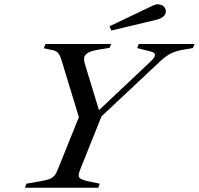

<svg xmlns="http://www.w3.org/2000/svg" viewBox="-20 -879 931 899"><path d="M362 -289 265 -607Q259 -624 249 -633.5Q239 -643 218 -646L185 -653L193 -673H501L493 -655L438 -646Q397 -639 382.5 -625Q368 -611 377 -581L445 -358H438L684 -590Q704 -608 705.5 -620.5Q707 -633 685 -638L622 -654L630 -673H891L883 -654L837 -646Q809 -642 784 -630.5Q759 -619 730 -592L422 -303ZM97 0 104 -19 167 -30Q196 -35 211 -40.5Q226 -46 235 -57Q244 -68 252 -89L352 -337L460 -346L357 -89Q344 -58 351 -48Q358 -38 394 -30L447 -19L440 0ZM501 -736 493 -756 694 -852Q705 -857 713.5 -858.5Q722 -860 731 -857Q745 -854 752 -842Q759 -830 755 -817Q753 -808 743 -800Q733 -792 715 -787Z"/></svg>

Font: Ibarra Real Nova Medium
Style: Italic
Weight: 500
Italic angle: -22°
Designer: Jose Maria Ribagorda & Octavio Pardo
Foundry: Octavio Pardo
Version: Version 2.000